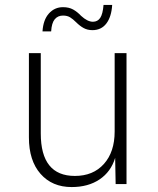

<svg xmlns="http://www.w3.org/2000/svg" viewBox="-20 -745 640 777"><path d="M270 12Q191 12 144 -41.5Q97 -95 97 -189V-530H145V-205Q145 -33 283 -33Q357 -33 400.5 -81.5Q444 -130 444 -213V-530H492V0H448L446 -106Q429 -50 383 -19Q337 12 270 12ZM354 -623Q334 -623 318.5 -631.5Q303 -640 288 -655Q275 -668 263.5 -675Q252 -682 235 -682Q214 -682 201.5 -667Q189 -652 187 -618H152Q155 -665 178 -690.5Q201 -716 235 -716Q259 -716 276 -706.5Q293 -697 308 -681Q334 -657 356 -657Q375 -657 385.5 -672.5Q396 -688 399 -725H434Q431 -677 410.5 -650Q390 -623 354 -623Z"/></svg>

Font: Geist Mono UltraLight
Style: Regular
Weight: 200
Monospace: yes
Designer: Basement.studio, Andrés Briganti, Mateo Zaragoza
Foundry: Basement.studio, Vercel, Andrés Briganti, Guido Ferreyra, Mateo Zaragoza
Version: Version 1.400; ttfautohint (v1.8.4.7-5d5b)